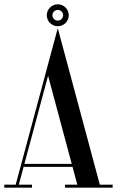

<svg xmlns="http://www.w3.org/2000/svg" viewBox="-42 -867 540 887"><path d="M224.9 -745.8C252.8 -745.8 275.6 -768.6 275.6 -796.5C275.6 -824.4 252.8 -847.2 224.9 -847.2C197.4 -847.2 174.1 -824.4 174.1 -796.5C174.1 -768.6 197.4 -745.8 224.9 -745.8ZM224.9 -821.2C238.4 -821.2 249.6 -810.1 249.6 -796.5C249.6 -782.9 238.4 -771.8 224.9 -771.8C211.7 -771.8 200.1 -782.9 200.1 -796.5C200.1 -810.1 211.7 -821.2 224.9 -821.2ZM224.9 -737 172.9 -544V-543.7L30.6 -14H-22.1V0H105.9V-14H44.9L66.9 -96H293.1L315.1 -14H258.4V0H478.4V-14H419.1ZM180.1 -517 289.3 -110H70.7Z"/></svg>

Font: Picaflor 36 pt
Style: Regular
Weight: 400
Designer: Ariel Martín Pérez
Foundry: Tunera Type Foundry
Version: Version 1.000;hotconv 1.0.109;makeotfexe 2.5.65596